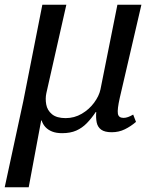

<svg xmlns="http://www.w3.org/2000/svg" viewBox="-54 -556 648 816"><path d="M-34 240 45 -126 126 -536H228L143 -160Q138 -137 142.5 -112Q147 -87 167 -70.5Q187 -54 225 -54Q262 -54 293.5 -72.5Q325 -91 346 -119.5Q367 -148 373 -176L445 -536H547L455 -140Q444 -91 447 -73Q450 -55 471 -55Q480 -55 490 -58.5Q500 -62 512 -69L524 -38Q502 -19 476.5 -6.5Q451 6 421 6Q391 6 376 -5Q361 -16 357 -35.5Q353 -55 355 -80H353Q335 -53 315 -32.5Q295 -12 270 -1Q245 10 210 10Q185 10 167.5 3Q150 -4 139 -16Q128 -28 123 -44H121L68 240Z"/></svg>

Font: Noto Serif
Style: Italic
Weight: 400
Italic angle: -12°
Designer: Monotype Design Team
Foundry: Monotype Imaging Inc.
Version: Version 2.013